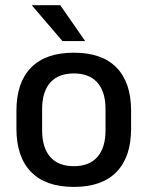

<svg xmlns="http://www.w3.org/2000/svg" viewBox="-20 -704 566 736"><path d="M263 12.5Q155 12.5 99 -45Q43 -102.5 43 -210.5V-280Q43 -387.5 99 -444.8Q155 -502 263 -502Q371 -502 426.8 -444.8Q482.5 -387.5 482.5 -280V-210.5Q482.5 -102.5 426.8 -45Q371 12.5 263 12.5ZM263 -67Q322.5 -67 353.5 -102.5Q384.5 -138 384.5 -204.5V-286Q384.5 -352 353.5 -387.2Q322.5 -422.5 263 -422.5Q203.5 -422.5 172.5 -387.2Q141.5 -352 141.5 -286V-204.5Q141.5 -138 172.5 -102.5Q203.5 -67 263 -67ZM211 -684 305.5 -548V-546.5H219.5L103 -682.5V-684Z"/></svg>

Font: Anek Tamil Medium Medium
Style: Regular
Weight: 500
Version: Version 1.003